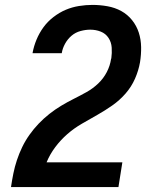

<svg xmlns="http://www.w3.org/2000/svg" viewBox="-20 -763 640 783"><path d="M25 0V-1Q29 -28 34.5 -55.5Q40 -83 49 -110Q58 -137 70.5 -163Q83 -189 100 -213Q117 -237 137.5 -258.5Q158 -280 181.5 -298.5Q205 -317 230 -332Q255 -347 281 -360Q307 -373 333 -387.5Q359 -402 380.5 -422.5Q402 -443 415.5 -469Q429 -495 433 -523L434 -525Q437 -547 435.5 -569Q434 -591 422.5 -608.5Q411 -626 391 -634Q371 -642 348 -642Q329 -642 308.5 -636.5Q288 -631 272 -617.5Q256 -604 245.5 -585Q235 -566 232 -547V-546H113V-548Q118 -575 129 -601.5Q140 -628 157 -651.5Q174 -675 198 -693.5Q222 -712 248 -723Q274 -734 302 -738.5Q330 -743 357 -743Q388 -743 418.5 -737.5Q449 -732 474.5 -718Q500 -704 518.5 -681Q537 -658 546 -630Q555 -602 555.5 -571Q556 -540 551 -509Q545 -475 530.5 -442Q516 -409 492 -381.5Q468 -354 438 -333Q408 -312 377 -294.5Q346 -277 314 -258.5Q282 -240 254.5 -216Q227 -192 205 -162.5Q183 -133 170 -101H479L463 0Z"/></svg>

Font: Iosevka Extended Oblique
Style: Bold
Weight: 700
Width: 7
Italic angle: -9°
Monospace: yes
Designer: Belleve Invis
Foundry: Belleve Invis
Version: Version 32.5.0; ttfautohint (v1.8.4)